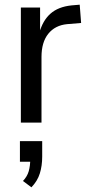

<svg xmlns="http://www.w3.org/2000/svg" viewBox="-20 -523 384 819"><path d="M69 0V-491H151V-383H148Q162 -435 195 -464.5Q228 -494 285 -500L320 -503L326 -425L266 -420Q215 -415 186 -379Q157 -343 157 -280V0ZM114 276 78 249Q96 230 102.5 207.5Q109 185 109 156L125 167H65V79H160V145Q160 184 150 216.5Q140 249 114 276Z"/></svg>

Font: Nunito Sans 10pt Condensed Medium
Style: Regular
Weight: 500
Width: 3
Designer: Vernon Adams
Foundry: Vernon Adams
Version: Version 3.101;gftools[0.9.27]